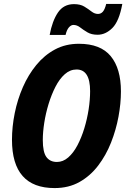

<svg xmlns="http://www.w3.org/2000/svg" viewBox="-20 -948 647 978"><path d="M258 10Q41 10 41 -236Q41 -302 55 -371.5Q69 -441 96.5 -504Q124 -567 165 -617Q206 -667 260 -696Q314 -725 382 -725Q492 -725 544 -662Q596 -599 596 -482Q596 -421 583.5 -353.5Q571 -286 545.5 -221.5Q520 -157 480 -104.5Q440 -52 385 -21Q330 10 258 10ZM270 -123Q301 -123 327.5 -146Q354 -169 374.5 -208Q395 -247 409.5 -294.5Q424 -342 431.5 -391Q439 -440 439 -484Q439 -594 370 -594Q337 -594 310 -570Q283 -546 262.5 -506Q242 -466 227.5 -418.5Q213 -371 205.5 -323Q198 -275 198 -235Q198 -173 216.5 -148Q235 -123 270 -123ZM233 -770Q246 -841 275 -884Q304 -927 357 -927Q389 -927 409.5 -914.5Q430 -902 446 -889.5Q462 -877 479 -877Q494 -877 504 -888.5Q514 -900 521 -928H603Q587 -840 552.5 -805.5Q518 -771 477 -771Q446 -771 425 -783.5Q404 -796 388 -808.5Q372 -821 354 -821Q342 -821 331 -808.5Q320 -796 314 -770Z"/></svg>

Font: Noto Sans Condensed ExtraBold
Style: Italic
Weight: 800
Width: 3
Italic angle: -12°
Designer: Monotype Design Team
Foundry: Monotype Imaging Inc.
Version: Version 2.013; ttfautohint (v1.8.4.7-5d5b)